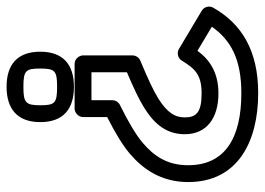

<svg xmlns="http://www.w3.org/2000/svg" viewBox="-136 -626 787 570"><g transform="rotate(90 257.0 -341.5)"><path d="M249 -665C381.7 -665 463 -616.9 463 -507C463 -443.8 434.7 -404.5 395.8 -371.6C374.7 -353.6 337 -330.6 283.9 -304.4C275.4 -300.2 270 -291.1 270 -282V-220H187V-325.3C234.2 -345.3 266.7 -360.8 290.1 -375.2C332.3 -401.1 371 -436.1 371 -497C371 -563.5 321 -597 250 -597C187.7 -597 149.7 -570.9 123.3 -534.7L51.8 -577.4C91.4 -633.7 148.3 -665 249 -665ZM249 -715C123.3 -715 43.4 -666.4 -4.8 -581.3C-11.3 -569.7 -7.3 -554.4 4.2 -547.5L118.2 -479.5C128.5 -473.4 144.9 -475.8 152.3 -488C176.8 -528 194.6 -547 250 -547C307 -547 321 -530.5 321 -497C321 -481 316.9 -468.2 308.6 -456.5C299.9 -444.2 285.3 -430.9 263.9 -417.8C242.8 -404.8 205.2 -386.8 152.5 -365.1C144 -361.6 137 -352.3 137 -342V-195C137 -184.3 146.9 -170 162 -170H295C305.7 -170 320 -179.9 320 -195V-266.6C366.2 -290 404 -312.9 428.2 -333.4C473.4 -371.8 513 -426.1 513 -507C513 -655.2 391.9 -715 249 -715ZM230 -118C278.7 -118 285 -111.6 285 -68C285 -24.4 277.2 -18 230 -18C181.9 -18 176 -25 176 -68C176 -111.6 182.6 -118 230 -118ZM230 -168C163.6 -168 126 -135.3 126 -68C126 -1.6 162.6 32 230 32C295 32 335 0.8 335 -68C335 -136.2 296.7 -168 230 -168Z"/></g></svg>

Font: Fog Sans
Style: Outline
Weight: 700
Foundry: Intel Corporation
Version: Version 1.00